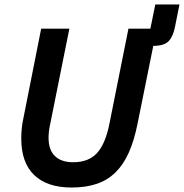

<svg xmlns="http://www.w3.org/2000/svg" viewBox="-20 -826 822 858"><path d="M290 -698 205 -275Q201 -257 199 -241Q197 -225 197 -210Q197 -156 225.5 -128.5Q254 -101 307 -101Q376 -101 413.5 -142Q451 -183 469 -273L554 -698H652L674 -806H782L762 -706Q754 -664 734 -642.5Q714 -621 665 -621L595 -275Q580 -199 556 -145Q532 -91 496.5 -56Q461 -21 412.5 -4.5Q364 12 300 12Q191 12 133 -43.5Q75 -99 75 -207Q75 -227 77 -250Q79 -273 85 -300L164 -698Z"/></svg>

Font: IBM Plex Sans SmBld
Style: Italic
Weight: 600
Italic angle: -11°
Designer: Mike Abbink, Paul van der Laan, Pieter van Rosmalen
Foundry: Bold Monday
Version: Version 3.005